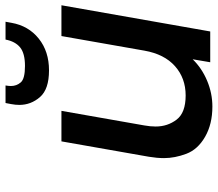

<svg xmlns="http://www.w3.org/2000/svg" viewBox="-68 -730 806 711"><g transform="rotate(-90 335.5 -375.0)"><path d="M606 -736Q595 -673 547.5 -635Q500 -597 430 -597Q360 -597 331 -630.5Q302 -664 302 -707Q302 -721 305 -737L309 -758H374Q372 -747 372 -738Q372 -717 385.5 -701.5Q399 -686 446 -686Q493 -686 515 -704Q537 -722 544 -758H610ZM671 -551 574 0H460L471 -65Q438 -31 391.5 -11.5Q345 8 296 8Q231 8 184 -19Q137 -46 121 -88.5Q105 -131 105 -171Q105 -197 110 -227L167 -551H280L226 -244Q222 -222 222 -202Q222 -158 247.5 -124.5Q273 -91 337 -91Q401 -91 445.5 -130.5Q490 -170 503 -244L557 -551Z"/></g></svg>

Font: Fz Poppins Med
Style: Italic
Weight: 500
Italic angle: -10°
Designer: Ninad Kale (Devanagari), Jonny Pinhorn (Latin)
Foundry: Indian Type Foundry
Version: Vit hóa bi Vntype.Com & FontZin.Com